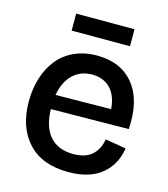

<svg xmlns="http://www.w3.org/2000/svg" viewBox="-106 -777 767 874"><g transform="rotate(15 277.0 -340.0)"><path d="M145 -612.8V-692.9H419.9V-612.8ZM295.9 13.2Q172.4 13.2 106.2 -58.1Q40 -129.4 40 -252Q40 -312 56.2 -363Q72.3 -414.1 102.8 -452.1Q133.3 -490.2 180.7 -511.7Q228 -533.2 287.1 -533.2Q400.4 -533.2 460.9 -458Q521.5 -382.8 512.2 -247.1L146 -243.2Q147.9 -159.2 186.8 -115.5Q225.6 -71.8 296.9 -71.8Q328.1 -71.8 351.8 -80.3Q375.5 -88.9 389.6 -104Q403.8 -119.1 411.9 -136.5Q419.9 -153.8 422.9 -174.8L521 -158.2Q509.3 -79.6 452.4 -33.2Q395.5 13.2 295.9 13.2ZM288.1 -443.8Q232.9 -443.8 197 -408.9Q161.1 -374 149.9 -311L411.1 -314Q406.7 -376.5 374 -410.2Q341.3 -443.8 288.1 -443.8Z"/></g></svg>

Font: Bricolage Grotesque Medium
Style: Regular
Weight: 500
Designer: Mathieu Triay
Foundry: Atelier Triay
Version: Version 1.000;gftools[0.9.30]